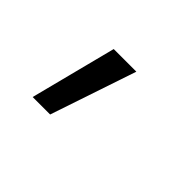

<svg xmlns="http://www.w3.org/2000/svg" viewBox="-62 -310 709 709"><g transform="rotate(45 293.0 44.5)"><path d="M129.9 212.9 216.3 -124H334.5L221.2 212.9Z"/></g></svg>

Font: Cascadia Code NF
Style: Italic
Weight: 400
Italic angle: -10°
Monospace: yes
Designer: Aaron Bell
Foundry: Saja Typeworks
Version: Version 2404.023; ttfautohint (v1.8.4)